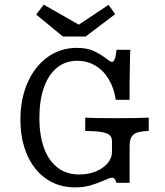

<svg xmlns="http://www.w3.org/2000/svg" viewBox="-20 -786 703 817"><path d="M66.9 -277.4Q66.9 -365.3 97.6 -434.7Q128.2 -504 182.7 -543.1Q237.1 -582.3 306.5 -582.3Q350 -582.3 378.2 -569.4Q406.5 -556.5 433.9 -535.5Q440.3 -530.6 446.4 -526.6Q452.4 -522.6 456.5 -522.6Q463.7 -522.6 468.5 -535.5Q473.4 -548.4 475.8 -574.2H534.7Q533.1 -546.8 532.7 -511.3Q532.3 -475.8 531.5 -427.4V-361.3H472.6Q465.3 -411.3 442.7 -448.8Q420.2 -486.3 385.5 -506.9Q350.8 -527.4 308.9 -527.4Q258.9 -527.4 222.6 -498Q186.3 -468.5 166.9 -413.7Q147.6 -358.9 147.6 -284.7Q147.6 -208.9 167.7 -154.8Q187.9 -100.8 225.8 -72.2Q263.7 -43.5 316.9 -43.5Q355.6 -43.5 387.5 -56.5Q419.4 -69.4 437.9 -91.5Q456.5 -113.7 456.5 -140.3V-185.5Q456.5 -201.6 446.4 -210.9Q436.3 -220.2 412.1 -224.2Q387.9 -228.2 342.7 -229V-285.5Q371.8 -283.1 479 -283.1Q557.3 -283.1 612.9 -285.5V-229Q579 -227.4 562.1 -221.4Q545.2 -215.3 538.3 -201.2Q531.5 -187.1 531.5 -159.7V-8.1H475Q471.8 -20.2 467.7 -25Q463.7 -29.8 456.5 -29.8Q450.8 -29.8 442.3 -26.6Q433.9 -23.4 423.4 -18.5Q391.9 -4.8 363.7 3.2Q335.5 11.3 299.2 11.3Q229.8 11.3 177.4 -24.6Q125 -60.5 96 -125.8Q66.9 -191.1 66.9 -277.4ZM470.2 -725.8 344.4 -630.6H247.6L133.9 -724.2L166.1 -766.1L344.4 -664.5H290.3L441.9 -765.3Z"/></svg>

Font: Playfair Micro SmCond SmLight
Style: Regular
Weight: 360
Width: 4
Designer: Claus Eggers Sørensen
Foundry: Claus Eggers Sørensen
Version: Version 2.100;Glyphs 3.2 (3219)